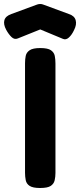

<svg xmlns="http://www.w3.org/2000/svg" viewBox="-85 -930 400 959"><path d="M115 9Q79 9 63 -1.5Q47 -12 43.5 -30Q40 -48 40 -67V-614Q40 -634 43.5 -651Q47 -668 63 -679Q79 -690 116 -690Q154 -690 169.5 -679Q185 -668 188.5 -651Q192 -634 192 -613V-66Q192 -47 188 -29.5Q184 -12 168.5 -1.5Q153 9 115 9ZM116 -910Q123 -910 128.5 -908Q134 -906 137 -905L259 -860Q287 -851 293 -829Q299 -807 285 -780Q274 -756 259 -742.5Q244 -729 229 -736L116 -783L4 -738Q-13 -731 -27.5 -745Q-42 -759 -54 -781Q-69 -809 -63 -829.5Q-57 -850 -28 -860L94 -905Q96 -906 102.5 -908Q109 -910 116 -910Z"/></svg>

Font: Fredoka SemiBold
Style: Regular
Weight: 600
Designer: Ben Nathan
Foundry: Milena B. Brandão, Ben Nathan
Version: Version 2.001